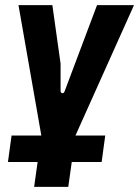

<svg xmlns="http://www.w3.org/2000/svg" viewBox="-20 -528 542 748"><path d="M11 103 25 0H390L376 103ZM141 0 52 -508H184L216 -280V-175Q216 -166 222.5 -165Q229 -164 232 -173L358 -508H502L274 0ZM113 200 141 0H274L246 200Z"/></svg>

Font: Finlandica SemiBold
Style: Italic
Weight: 600
Italic angle: -8°
Designer: Niklas Ekholm, Juho Hiilivirta, Jaakko Suomalainen
Foundry: Helsinki Type Studio
Version: Version 1.063